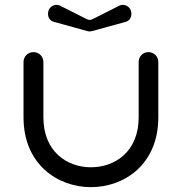

<svg xmlns="http://www.w3.org/2000/svg" viewBox="-20 -752 763 792"><path d="M633 -496C633 -519 615 -537 592 -537C569 -537 552 -519 552 -496V-268C552 -126 454 -62 355 -62C257 -62 159 -126 159 -268V-496C159 -519 141 -537 118 -537C95 -537 77 -519 77 -496V-268C77 -73 219 20 355 20C492 20 633 -73 633 -268ZM227 -729C223 -731 219 -732 214 -732C195 -732 178 -718 178 -695C178 -680 186 -666 202 -662L343 -623C348 -622 352 -622 357 -623L499 -662C514 -666 522 -680 522 -695C522 -718 505 -732 486 -732C481 -732 477 -731 473 -729L366 -675C361 -672 355 -670 350 -670C345 -670 339 -672 334 -675Z"/></svg>

Font: Fabada
Style: Regular
Weight: 400
Designer: deFharo
Foundry: deFharo.com
Version: Version 4.000 2011 initial release